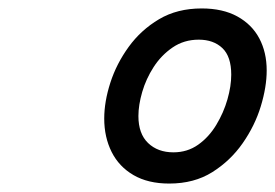

<svg xmlns="http://www.w3.org/2000/svg" viewBox="-20 -1068 652 455"><path d="M381 -633Q331 -633 296.5 -653Q262 -673 244.5 -708Q227 -743 227 -787Q227 -827 241.5 -872Q256 -917 285 -957Q314 -997 357 -1022.5Q400 -1048 458 -1048Q508 -1048 542.5 -1029Q577 -1010 594.5 -977Q612 -944 612 -901Q612 -862 598 -816Q584 -770 555 -728.5Q526 -687 483 -660Q440 -633 381 -633ZM391 -707Q424 -707 449.5 -725Q475 -743 492.5 -772Q510 -801 519 -832.5Q528 -864 528 -891Q528 -934 507 -954Q486 -974 451 -974Q416 -974 389 -955.5Q362 -937 344 -909Q326 -881 317 -850Q308 -819 308 -793Q308 -751 331 -729Q354 -707 391 -707Z"/></svg>

Font: Playwrite IN
Style: Regular
Weight: 400
Designer: Veronika Burian, José Scaglione
Foundry: TypeTogether
Version: Version 1.002